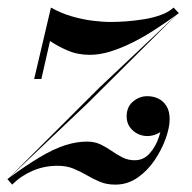

<svg xmlns="http://www.w3.org/2000/svg" viewBox="-52 -490 521 520"><path d="M-31.5 -4.5 217.5 -253 431.5 -455 183 -208ZM-19 10 -32 -5Q17.5 -41.5 55.2 -64Q93 -86.5 124 -96.5Q155 -106.5 183.5 -106.5Q204.5 -106.5 220.5 -98.8Q236.5 -91 250.8 -81Q265 -71 280 -63.5Q295 -56 313 -56Q336.5 -56 353 -74.2Q369.5 -92.5 378.2 -118.5Q387 -144.5 387 -167H406.5Q405 -154.5 396.2 -144.2Q387.5 -134 374.2 -127.8Q361 -121.5 347 -121.5Q333 -121.5 320.5 -127.8Q308 -134 299.5 -146Q291 -158 291 -174.5Q291 -200.5 308.2 -215Q325.5 -229.5 347 -229.5Q363.5 -229.5 377.2 -222.8Q391 -216 399.2 -202.2Q407.5 -188.5 407.5 -167Q407.5 -145.5 397 -115.5Q386.5 -85.5 367.2 -56.8Q348 -28 320.8 -9Q293.5 10 260.5 10Q236.5 10 218.2 2.2Q200 -5.5 183 -15.5Q166 -25.5 147.2 -33.2Q128.5 -41 104 -41Q68 -41 36.5 -27.5Q5 -14 -19 10ZM40.5 -276 86 -469.5Q112.5 -454.5 141.5 -446Q170.5 -437.5 198 -434Q225.5 -430.5 248.5 -430.5Q266.5 -430.5 290.2 -432.2Q314 -434 338.8 -438Q363.5 -442 384.5 -449.8Q405.5 -457.5 418 -469.5L432.5 -454.5Q401 -431.5 369.2 -410.8Q337.5 -390 306.8 -374.8Q276 -359.5 247 -350.5Q218 -341.5 191 -341.5Q158 -341.5 130.5 -353.5Q103 -365.5 83.5 -379L60 -276Z"/></svg>

Font: Bodoni Moda 11pt Medium
Style: Italic
Weight: 500
Italic angle: -13°
Designer: Owen Earl
Foundry: indestructible type
Version: Version 2.004